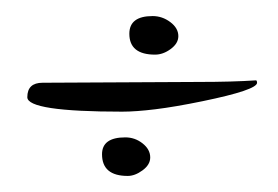

<svg xmlns="http://www.w3.org/2000/svg" viewBox="-20 -301 346 239"><path d="M173 -233Q141 -233 141 -259Q141 -281 170 -281Q182 -281 192 -273.5Q202 -266 202 -256Q202 -247 192.5 -240Q183 -233 173 -233ZM132 -162Q14 -162 14 -180Q14 -198 33 -198L227 -199Q248 -199 266 -199.5Q284 -200 299 -201Q300 -200 300 -198Q300 -189 232 -175Q198 -168 173.5 -165Q149 -162 132 -162ZM139 -82Q107 -82 107 -109Q107 -130 136 -130Q148 -130 157.5 -122.5Q167 -115 167 -105Q167 -96 157.5 -89Q148 -82 139 -82Z"/></svg>

Font: Qwigley
Style: Regular
Weight: 400
Designer: Robert E. Leuschke
Foundry: Robert E. Leuschke
Version: Version 1.010; ttfautohint (v1.8.3)